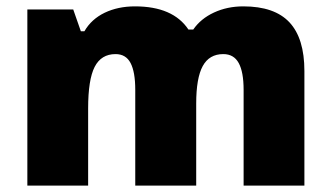

<svg xmlns="http://www.w3.org/2000/svg" viewBox="-20 -583 1040 603"><path d="M745.1 0V-300.8Q745.1 -356.9 729.7 -385Q714.4 -413.1 681.2 -413.1Q637.2 -413.1 616.7 -375.5Q596.2 -337.9 596.2 -257.8V0H404.8V-300.8Q404.8 -356.9 390.1 -385Q375.5 -413.1 342.8 -413.1Q297.9 -413.1 277.3 -373Q256.8 -333 256.8 -242.2V0H65.9V-553.2H210L233.9 -484.9H245.1Q267.1 -522.9 308.8 -543Q350.6 -563 403.8 -563Q523.4 -563 571.8 -490.2H586.9Q610.4 -524.4 652.1 -543.7Q693.8 -563 744.1 -563Q842.3 -563 889.2 -512.7Q936 -462.4 936 -359.9V0Z"/></svg>

Font: Open Sans ExtBd
Style: Bold
Weight: 800
Foundry: Ascender Corporation
Version: Version 1.10